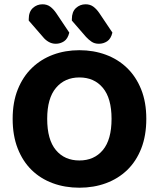

<svg xmlns="http://www.w3.org/2000/svg" viewBox="-20 -858 740 895"><path d="M662 -304Q662 -226 638.5 -166Q615 -106 573 -65.5Q531 -25 474 -4Q417 17 350 17Q283 17 226 -4Q169 -25 127.5 -65.5Q86 -106 62.5 -166Q39 -226 39 -304Q39 -382 63 -441.5Q87 -501 129 -541.5Q171 -582 227.5 -603Q284 -624 350 -624Q416 -624 473 -603Q530 -582 572 -541.5Q614 -501 638 -441.5Q662 -382 662 -304ZM500 -304Q500 -400 459.5 -448.5Q419 -497 350 -497Q282 -497 241 -448.5Q200 -400 200 -304Q200 -207 240.5 -158.5Q281 -110 350 -110Q419 -110 459.5 -158.5Q500 -207 500 -304ZM114 -762V-769Q114 -803 133 -820.5Q152 -838 178 -838Q199 -838 214 -827Q229 -816 242 -797L303 -706Q296 -677 278.5 -665.5Q261 -654 240 -654Q222 -654 206.5 -663Q191 -672 180 -686ZM315 -762V-769Q315 -803 334 -820.5Q353 -838 379 -838Q400 -838 415 -827Q430 -816 443 -797L504 -706Q497 -677 479.5 -665.5Q462 -654 441 -654Q421 -654 407 -663.5Q393 -673 381 -686Z"/></svg>

Font: Baloo Tammudu 2
Style: Bold
Weight: 700
Designer: Maithili Shingre, Omkar Shende and Ek Type
Foundry: Ek Type
Version: Version 1.640;hotconv 1.0.111;makeotfexe 2.5.65597; ttfautoh